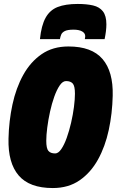

<svg xmlns="http://www.w3.org/2000/svg" viewBox="-20 -943 590 971"><path d="M247 8Q129 8 74.5 -55.5Q20 -119 23 -242Q25 -331 43 -414.5Q61 -498 97.5 -564Q134 -630 190.5 -669Q247 -708 326 -708Q444 -708 498.5 -644.5Q553 -581 550 -459Q548 -369 530 -285.5Q512 -202 475.5 -136Q439 -70 382.5 -31Q326 8 247 8ZM259 -167Q275 -167 290 -189Q305 -211 317.5 -246Q330 -281 339.5 -322Q349 -363 354 -402Q359 -441 359 -469Q359 -508 348 -520.5Q337 -533 314 -533Q297 -533 282 -511Q267 -489 254.5 -454Q242 -419 233 -378Q224 -337 219 -298Q214 -259 214 -231Q214 -192 225 -179.5Q236 -167 259 -167ZM373 -923Q418 -923 450.5 -915.5Q483 -908 500.5 -885.5Q518 -863 518 -820Q518 -788 509 -745H409Q410 -751 410.5 -754.5Q411 -758 411 -760Q411 -775 395.5 -784Q380 -793 352 -793Q322 -793 308 -786Q294 -779 289.5 -768Q285 -757 283 -745H182Q189 -814 210.5 -853Q232 -892 271.5 -907.5Q311 -923 373 -923Z"/></svg>

Font: Georama Semi Condensed Black
Style: Italic
Weight: 900
Width: 4
Italic angle: -9°
Designer: Jean-Baptiste Levee
Foundry: Production Type
Version: Version 1.000